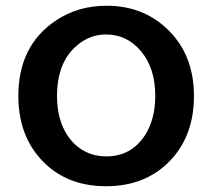

<svg xmlns="http://www.w3.org/2000/svg" viewBox="-20 -604 740 669"><path d="M351.1 -584Q485.4 -584 572.8 -492.7Q655.8 -406.2 655.8 -269.5Q655.8 -138.7 581.5 -53.7Q494.6 44.9 349.6 44.9Q200.2 44.9 113.3 -59.6Q43.9 -143.6 43.9 -269.5Q43.9 -444.8 174.3 -532.2Q251.5 -584 351.1 -584ZM349.1 -483.9Q292 -483.9 246.6 -444.3Q178.7 -385.7 178.7 -269.5Q178.7 -214.8 195.3 -170.9Q211.4 -128.9 241.2 -101.1Q286.1 -59.1 350.6 -59.1Q436 -59.1 483.9 -130.9Q521 -187 521 -270Q521 -366.2 471.2 -425.8Q422.4 -483.9 349.1 -483.9Z"/></svg>

Font: BIZ UDPGothic
Style: Bold
Weight: 700
Designer: TypeBank Co., Ltd.
Foundry: Morisawa Inc.
Version: Version 1.051